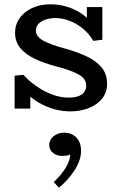

<svg xmlns="http://www.w3.org/2000/svg" viewBox="-20 -504 556 893"><path d="M308 14Q273 14 239 5.5Q205 -3 173.5 -19.5Q142 -36 117 -57.5Q92 -79 74 -106L121 -105V1H48V-152L89 -156Q113 -129 147.5 -104.5Q182 -80 221 -65Q260 -50 299 -50Q324 -50 342.5 -56Q361 -62 371 -75Q381 -88 381 -106Q381 -122 372 -135Q363 -148 345 -158Q327 -168 300.5 -177.5Q274 -187 238 -196Q183 -211 141 -231Q99 -251 74.5 -280.5Q50 -310 50 -352Q50 -389 70.5 -418.5Q91 -448 128 -466Q165 -484 215 -484Q260 -484 301.5 -469.5Q343 -455 375 -429Q407 -403 425 -367L384 -368V-471H456V-319L414 -314Q395 -347 365.5 -371Q336 -395 303 -407.5Q270 -420 239 -420Q213 -420 192 -413Q171 -406 159 -393Q147 -380 147 -362Q147 -347 156.5 -335Q166 -323 184 -313.5Q202 -304 227.5 -295Q253 -286 286 -277Q340 -262 383.5 -241.5Q427 -221 452.5 -190.5Q478 -160 478 -114Q478 -74 455 -45.5Q432 -17 393.5 -1.5Q355 14 308 14ZM357 198Q357 240 328 286Q299 332 254 369L230 343Q266 309 286 275.5Q306 242 307 214Q298 219 289 220Q280 221 268 221Q244 221 226.5 207Q209 193 209 170Q209 146 229.5 129.5Q250 113 278 113Q313 113 335 135.5Q357 158 357 198Z"/></svg>

Font: BioRhyme ExtraBold
Style: Regular
Weight: 400
Version: Version 1.600;gftools[0.9.33]